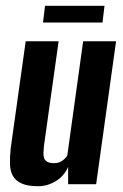

<svg xmlns="http://www.w3.org/2000/svg" viewBox="-20 -638 426 665"><path d="M112 7Q76 7 55 -2.5Q34 -12 24.5 -29Q15 -46 14.5 -70Q14 -94 17 -124L69 -495H183L132 -131Q131 -119 130.5 -108.5Q130 -98 133 -90Q136 -82 144 -77.5Q152 -73 167 -73Q180 -73 189 -77.5Q198 -82 204 -88Q210 -94 213 -99L268 -495H382L313 0H216V-60Q202 -28 173 -10.5Q144 7 112 7ZM129 -560 136 -618H342L335 -560Z"/></svg>

Font: Alumni Sans
Style: Bold Italic
Weight: 700
Italic angle: -8°
Designer: Robert E. Leuschke
Foundry: Robert E. Leuschke
Version: Version 1.016